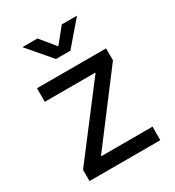

<svg xmlns="http://www.w3.org/2000/svg" viewBox="-179 -847 868 953"><g transform="rotate(-30 255.5 -371.0)"><path d="M52.7 0V-64.5L345.7 -448.2V-451.7H57.1V-529.3H453.1V-460.9L165.5 -81.1V-77.6H458.5V0ZM182.6 -742.2 252.9 -656.7 322.3 -742.2H407.7V-740.2L293.9 -607.9H211.4L98.1 -740.2V-742.2Z"/></g></svg>

Font: Inter 24pt
Style: Regular
Weight: 400
Designer: Rasmus Andersson
Foundry: rsms
Version: Version 4.001;git-66647c0bb